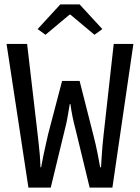

<svg xmlns="http://www.w3.org/2000/svg" viewBox="-20 -858 640 878"><path d="M110 0 10 -657H104L152 -245Q155 -218 157.5 -195.5Q160 -173 162 -149.5Q164 -126 165 -93H168Q174 -126 179 -149.5Q184 -173 189 -195Q194 -217 200 -244L264 -488H344L406 -244Q413 -217 418 -195Q423 -173 427.5 -149.5Q432 -126 438 -93H442Q444 -126 445.5 -149.5Q447 -173 449 -195Q451 -217 454 -244L500 -657H590L494 0H390L326 -264Q318 -294 312 -323Q306 -352 302 -382H299Q294 -352 289 -323Q284 -294 276 -264L212 0ZM188 -699 152 -725 256 -838H344L448 -725L412 -699L302 -791H298Z"/></svg>

Font: Source Code Variable
Style: Regular
Weight: 400
Monospace: yes
Designer: Paul D. Hunt, Teo Tuominen
Foundry: Adobe Systems Incorporated
Version: Version 1.010;hotconv 1.0.106;makeotfexe 2.5.65593